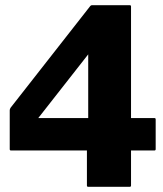

<svg xmlns="http://www.w3.org/2000/svg" viewBox="-20 -720 629 740"><path d="M580 -260V-145Q580 -140 575 -140H485V-5Q485 0 480 0H320Q315 0 315 -5V-140H22.5Q17.5 -140 17.5 -145V-295Q17.5 -300 21 -305L326.5 -695Q330 -700 335 -700H480Q485 -700 485 -695V-265H575Q580 -265 580 -260ZM320 -265V-510.5L127.5 -265Z"/></svg>

Font: MFEK Sans
Style: Bold
Weight: 700
Designer: Owen Earl
Foundry: indestructible type*
Version: Version 0.001; ttfautohint (v1.8.4.7-5d5b)